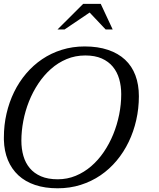

<svg xmlns="http://www.w3.org/2000/svg" viewBox="-30 -968 829 998"><path d="M-9.8 -241.2V-254.4Q-9.8 -317.9 3.9 -377.4Q17.6 -437 43.2 -489.5Q68.8 -542 105.7 -585.4Q142.6 -628.9 189.2 -660.4Q235.8 -691.9 291.5 -709.2Q347.2 -726.6 410.2 -726.6Q479 -726.6 531.7 -708.7Q584.5 -690.9 620.1 -657.7Q655.8 -624.5 673.8 -576.4Q691.9 -528.3 691.9 -467.8Q691.9 -404.3 678.2 -344Q664.6 -283.7 638.9 -230.5Q613.3 -177.2 576.4 -133.1Q539.6 -88.9 492.7 -56.9Q445.8 -24.9 389.6 -7.1Q333.5 10.7 269.5 10.7Q203.6 10.7 152.3 -6.6Q101.1 -23.9 65.7 -56.6Q30.3 -89.4 11 -136Q-8.3 -182.6 -9.8 -241.2ZM413.6 -679.7Q361.3 -679.7 316.4 -660.9Q271.5 -642.1 234.6 -609.4Q197.8 -576.7 168.9 -533.2Q140.1 -489.7 120.6 -440.7Q101.1 -391.6 91.1 -339.1Q81.1 -286.6 81.1 -236.8Q81.1 -194.3 91.6 -157.7Q102.1 -121.1 124.8 -94Q147.5 -66.9 183.3 -51.5Q219.2 -36.1 270 -36.1Q319.8 -36.1 363.5 -54.2Q407.2 -72.3 443.8 -103.8Q480.5 -135.3 509.5 -178Q538.6 -220.7 558.6 -269.8Q578.6 -318.8 589.4 -372.3Q600.1 -425.8 600.1 -478.5Q600.1 -520.5 589.6 -557.1Q579.1 -593.8 556.6 -621.1Q534.2 -648.4 498.8 -664.1Q463.4 -679.7 413.6 -679.7ZM402.3 -947.8H493.7L555.7 -814.9H519L436 -902.8L305.7 -814.9H269Z"/></svg>

Font: Arian AMU Serif
Style: Italic
Weight: 400
Italic angle: -15°
Designer: Ruben Hakobyan (Tarumian)
Foundry: Ruben Hakobyan (Tarumian)
Version: Version 1.002